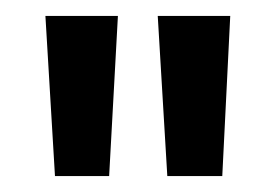

<svg xmlns="http://www.w3.org/2000/svg" viewBox="-20 -775 346 241"><path d="M190 -554 178 -755H269L259 -554ZM49 -554 37 -755H128L117 -554Z"/></svg>

Font: DM Sans 36pt Medium
Style: Regular
Weight: 500
Designer: Colophon Foundry, Jonny Pinhorn
Foundry: Colophon Foundry
Version: Version 4.004;gftools[0.9.30]